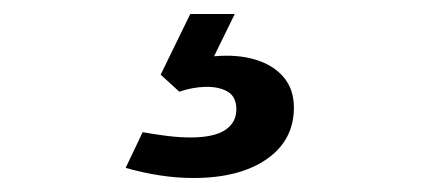

<svg xmlns="http://www.w3.org/2000/svg" viewBox="-20 -21 640 277"><path d="M259 235.8Q234.5 235.8 209.8 231.9Q185 228 161.3 221.2L185.8 169.7Q204.2 173 222 175.2Q239.8 177.3 255 177.3Q288.5 177.3 304.8 166.6Q321 155.8 321 136.8Q321 118.7 308.6 111.3Q296.2 104 276.9 104.3Q257.7 104.7 238.7 111.3L211.8 86.7L254.5 -0.8H318.7L288.8 60.2Q322.5 57.2 348.4 65Q374.3 72.8 389.2 90.3Q404 107.8 404 134.2Q404 181.3 364.8 208.6Q325.5 235.8 259 235.8Z"/></svg>

Font: Murecho Thin
Style: Regular
Weight: 100
Designer: Neil Summerour
Foundry: Positype
Version: Version 1.010